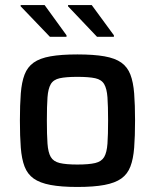

<svg xmlns="http://www.w3.org/2000/svg" viewBox="-20 -734 615 762"><path d="M287 8Q223 8 180.5 0Q138 -8 113.5 -25.5Q89 -43 77.5 -73Q66 -103 62.5 -148Q59 -193 59 -256Q59 -318 62.5 -363Q66 -408 77.5 -438Q89 -468 113.5 -485.5Q138 -503 180.5 -510.5Q223 -518 287 -518Q352 -518 394.5 -510.5Q437 -503 461.5 -485.5Q486 -468 497.5 -438Q509 -408 512.5 -363Q516 -318 516 -256Q516 -193 512.5 -148Q509 -103 497.5 -73Q486 -43 461.5 -25.5Q437 -8 394.5 0Q352 8 287 8ZM287 -81Q333 -81 358 -87Q383 -93 393.5 -111Q404 -129 406.5 -164Q409 -199 409 -256Q409 -313 406.5 -347.5Q404 -382 393.5 -400Q383 -418 358 -423.5Q333 -429 287 -429Q242 -429 217 -423.5Q192 -418 181.5 -400Q171 -382 168.5 -347.5Q166 -313 166 -256Q166 -199 168.5 -164Q171 -129 181.5 -111Q192 -93 217 -87Q242 -81 287 -81ZM432 -588H365L250 -709V-714H344L432 -594ZM244 -588H178L62 -709V-714H157L244 -594Z"/></svg>

Font: Saira Thin Medium
Style: Regular
Weight: 500
Version: Version 1.101